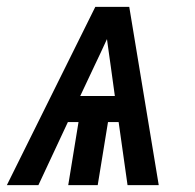

<svg xmlns="http://www.w3.org/2000/svg" viewBox="-48 -540 568 560"><path d="M-28 0 230 -520H329L415 0H324L298 -184H267L237 0H151L181 -184H150L64 0ZM287 -260 275 -347Q272 -366 269.5 -386Q267 -406 264 -426Q255 -406 245.5 -386Q236 -366 227 -347L186 -260Z"/></svg>

Font: Iosevka SS04 Medium Oblique
Style: Regular
Weight: 500
Italic angle: -9°
Monospace: yes
Designer: Belleve Invis
Foundry: Belleve Invis
Version: Version 19.0.0; ttfautohint (v1.8.4)